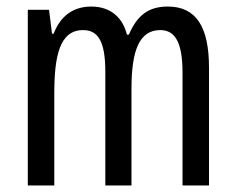

<svg xmlns="http://www.w3.org/2000/svg" viewBox="-20 -567 722 587"><path d="M493 -547C434 -547 399 -520 374 -461H368C356 -511 320 -547 259 -547C205 -547 165 -519 144 -464H139L130 -537H65V0H146V-281C146 -395 162 -475 234 -475C280 -475 302 -440 302 -348V0H382V-296C382 -413 406 -475 470 -475C515 -475 538 -438 538 -345V0H619V-360C619 -486 579 -547 493 -547Z"/></svg>

Font: Noto Sans Arabic ExtCond
Style: Regular
Weight: 400
Width: 2
Designer: Monotype Design Team, Nadine Chahine, Nizar Qandah and Khaled Hosny
Foundry: Monotype Imaging Inc.
Version: Version 2.012